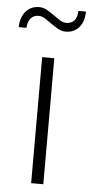

<svg xmlns="http://www.w3.org/2000/svg" viewBox="-65 -724 361 755"><g transform="rotate(5 115.0 -346.0)"><path d="M135.5 -497.5V0H87.5V-497.5ZM169.5 -640Q191.5 -640 202.2 -653.8Q213 -667.5 214 -691H243.5Q243.5 -673 238.8 -657.2Q234 -641.5 224.8 -630Q215.5 -618.5 202 -612Q188.5 -605.5 171 -605.5Q154.5 -605.5 140 -613.8Q125.5 -622 112 -631.8Q98.5 -641.5 85.8 -649.8Q73 -658 60 -658Q39 -658 27.8 -643.8Q16.5 -629.5 16 -607H-14.5Q-14.5 -625 -9.5 -640.8Q-4.5 -656.5 5 -668Q14.5 -679.5 28 -686Q41.5 -692.5 58.5 -692.5Q75.5 -692.5 90 -684.2Q104.5 -676 117.8 -666.2Q131 -656.5 143.8 -648.2Q156.5 -640 169.5 -640Z"/></g></svg>

Font: Lato 2
Style: Regular
Weight: 300
Designer: Lukasz Dziedzic with Adam Twardoch and Botio Nikoltchev
Foundry: tyPoland Lukasz Dziedzic
Version: Version 2.015; 2015-08-06; http://www.latofonts.com/